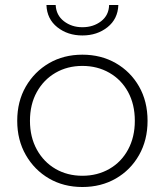

<svg xmlns="http://www.w3.org/2000/svg" viewBox="-20 -745 660 769"><path d="M310 4Q235 4 176.5 -30Q118 -64 83.5 -124Q49 -184 49 -261Q49 -339 83.5 -398.5Q118 -458 176.5 -492Q235 -526 310 -526Q385 -526 444 -492Q503 -458 537 -398.5Q571 -339 571 -261Q571 -184 537 -124Q503 -64 444 -30Q385 4 310 4ZM310 -41Q370 -41 418 -68.5Q466 -96 493 -146Q520 -196 520 -261Q520 -327 493 -376.5Q466 -426 418 -453.5Q370 -481 310 -481Q250 -481 202.5 -453.5Q155 -426 127.5 -376.5Q100 -327 100 -261Q100 -196 127.5 -146Q155 -96 202.5 -68.5Q250 -41 310 -41ZM310 -603Q251 -603 209.5 -636Q168 -669 166 -725H203Q205 -684 236 -660Q267 -636 310 -636Q354 -636 385 -660Q416 -684 417 -725H454Q452 -669 410.5 -636Q369 -603 310 -603Z"/></svg>

Font: Montserrat Thin Light
Style: Regular
Weight: 300
Version: Version 9.000